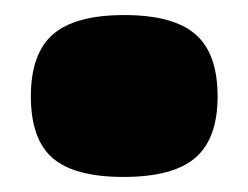

<svg xmlns="http://www.w3.org/2000/svg" viewBox="-20 -225 329 255"><path d="M144 10Q79 10 50 -15Q21 -40 21 -97Q21 -154 50.5 -179.5Q80 -205 145 -205Q210 -205 239.5 -179.5Q269 -154 269 -97Q269 -41 239.5 -15.5Q210 10 144 10Z"/></svg>

Font: Fivo Sans Modern ExtBlk
Style: Regular
Weight: 950
Designer: Alexander Slobzheninov
Foundry: Alexander Slobzheninov
Version: 1.0